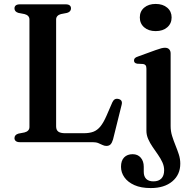

<svg xmlns="http://www.w3.org/2000/svg" viewBox="-20 -722 972 975"><path d="M320.5 -656.5 289.5 -650.5Q278 -647.5 271.5 -640.5Q265 -633.5 265 -623V-80.5Q265 -61.5 276.2 -53.5Q287.5 -45.5 311 -45.5H405Q434 -45.5 454 -53Q474 -60.5 489.8 -79.8Q505.5 -99 521 -134.5L550.5 -202.5Q555.5 -213.5 563.2 -217.8Q571 -222 581.5 -219.5Q592.5 -217 596.8 -209.5Q601 -202 597.5 -189L554 -14Q549 3 541.5 11Q534 19 520 19Q510 19 500.5 14.2Q491 9.5 479.5 4.8Q468 0 451 0H81Q67 0 60.2 -5.8Q53.5 -11.5 53.5 -20.5Q53.5 -37.5 73.5 -43.5L104.5 -49.5Q116.5 -52.5 123 -59.5Q129.5 -66.5 129.5 -77V-623Q129.5 -633.5 123 -640.5Q116.5 -647.5 104.5 -650.5L73.5 -656.5Q53.5 -662.5 53.5 -679.5Q53.5 -689 60.2 -694.5Q67 -700 81 -700H313.5Q327.5 -700 334 -694.5Q340.5 -689 340.5 -679.5Q340.5 -662.5 320.5 -656.5ZM846.5 -82Q846.5 -55.5 854 -31.5Q861.5 -7.5 871 15.8Q880.5 39 888 62Q895.5 85 895.5 109Q895.5 165 855 199Q814.5 233 745.5 233Q696 233 662.5 218Q629 203 611.8 178.5Q594.5 154 594.5 125Q594.5 93.5 610.5 77.2Q626.5 61 653.5 61Q679.5 61 694.8 78.8Q710 96.5 710 125V150.5Q710 174 722.5 186.5Q735 199 759 199Q785.5 199 799.5 184.5Q813.5 170 813.5 142.5Q813.5 121.5 804.5 102Q795.5 82.5 782 63.2Q768.5 44 755 24.2Q741.5 4.5 732.5 -16Q723.5 -36.5 723.5 -58V-373Q723.5 -385 719.5 -390.2Q715.5 -395.5 707 -397L677 -398.5Q668 -400 664.2 -404.2Q660.5 -408.5 660.5 -414.5Q660.5 -422 665 -426.8Q669.5 -431.5 682 -435.5L770 -467.5Q788 -474 798.8 -476.8Q809.5 -479.5 817.5 -479.5Q832 -479.5 839.2 -471.5Q846.5 -463.5 846.5 -450.5ZM770.5 -564Q734.5 -564 712.2 -583.2Q690 -602.5 690 -633.5Q690 -664.5 712.2 -683.2Q734.5 -702 770.5 -702Q807 -702 829.2 -683Q851.5 -664 851.5 -633.5Q851.5 -602.5 829.2 -583.2Q807 -564 770.5 -564Z"/></svg>

Font: Fraunces Medium
Style: Regular
Weight: 500
Version: Version 1.000;[b76b70a41]